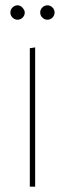

<svg xmlns="http://www.w3.org/2000/svg" viewBox="-20 -701 244 721"><path d="M92 0V-520L112 -523V0ZM46 -627Q35 -627 27 -635Q19 -643 19 -654Q19 -665 27 -673Q35 -681 46 -681Q57 -681 65 -671.5Q73 -662 73 -654Q73 -643 65 -635Q57 -627 46 -627ZM158 -627Q147 -627 139 -635Q131 -643 131 -654Q131 -665 139 -673Q147 -681 158 -681Q169 -681 177 -673Q185 -665 185 -654Q185 -643 177 -635Q169 -627 158 -627Z"/></svg>

Font: Murecho Thin
Style: Regular
Weight: 100
Designer: Neil Summerour
Foundry: Positype
Version: Version 1.010